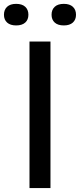

<svg xmlns="http://www.w3.org/2000/svg" viewBox="-70 -950 404 970"><path d="M79 0V-740H185V0ZM252.5 -821.5Q222.5 -821.5 206.5 -836Q190.5 -850.5 190.5 -875.5Q190.5 -901 206.5 -915.8Q222.5 -930.5 252.5 -930.5Q282 -930.5 298 -915.8Q314 -901 314 -875.5Q314 -850.5 298 -836Q282 -821.5 252.5 -821.5ZM11.5 -821.5Q-18 -821.5 -34 -836Q-50 -850.5 -50 -875.5Q-50 -901 -34 -915.8Q-18 -930.5 11.5 -930.5Q41.5 -930.5 57.5 -915.8Q73.5 -901 73.5 -875.5Q73.5 -850.5 57.5 -836Q41.5 -821.5 11.5 -821.5Z"/></svg>

Font: Encode Sans SC Medium
Style: Regular
Weight: 500
Version: Version 3.002